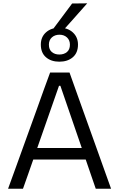

<svg xmlns="http://www.w3.org/2000/svg" viewBox="-20 -1158 730 1178"><path d="M29.5 0Q50.5 -57.5 73.5 -121Q96 -184.5 117 -241.5L205.5 -486.5Q229 -552.5 248.2 -605.8Q267.5 -659 287.5 -713H406.5Q426 -657.5 445 -605Q464 -552 487.5 -486L575.5 -240.5Q596.5 -181.5 618.8 -119.2Q641 -57 661.5 0H567.5Q552.5 -43.5 536.8 -89.2Q521 -135 506 -179H184Q168 -134.5 152.5 -89Q136.5 -43.5 121 0ZM211 -257Q210 -253.5 208.5 -250H481.5L480.5 -253.5L350.5 -631.5H342ZM344 -779.5Q293.5 -779.5 262 -806.8Q230.5 -834 230.5 -884.5Q230.5 -931 262.2 -959.5Q294 -988 345 -988Q395.5 -988 427 -959Q458.5 -930 458.5 -884.5Q458.5 -834 426.8 -806.8Q395 -779.5 344 -779.5ZM344 -823.5Q372.5 -823.5 390.8 -838.8Q409 -854 409 -884Q409 -911.5 391 -928.2Q373 -945 345 -945Q316.5 -945 298.2 -928.5Q280 -912 280 -884Q280 -854 298 -838.8Q316 -823.5 344 -823.5ZM287 -955Q321 -1000.5 355 -1046Q389 -1091 422.5 -1136.5L515 -1137.5Q474 -1091 434 -1046Q394 -1001 354 -956.5Z"/></svg>

Font: Heraclito
Style: Regular
Weight: 400
Designer: Kostas Bartsokas (font) & Cristiano Sobral (main changes)
Foundry: Kostas Bartsokas (font) & Cristiano Sobral (main changes)
Version: Version 1.00;July 8, 2020;FontCreator 13.0.0.2655 64-bit